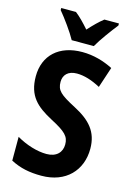

<svg xmlns="http://www.w3.org/2000/svg" viewBox="-138 -1003 753 1083"><g transform="rotate(15 238.0 -461.5)"><path d="M184 -773H313C337 -816 386 -882 417 -921V-933H332C304 -911 280 -887 248 -852C219 -885 192 -913 166 -933H80V-921C112 -883 162 -814 184 -773ZM444 -208C444 -307 393 -363 297 -413C207 -460 184 -480 184 -530C184 -570 210 -599 262 -599C304 -599 350 -585 400 -558L440 -679C387 -706 326 -724 260 -724C125 -724 41 -647 41 -524C41 -409 98 -360 190 -311C278 -265 301 -242 301 -195C301 -150 271 -116 212 -116C158 -116 92 -136 36 -169V-30C92 -1 146 10 216 10C359 10 444 -82 444 -208Z"/></g></svg>

Font: Noto Sans Hebrew Condensed
Style: Bold
Weight: 700
Width: 3
Designer: Monotype Design Team
Foundry: Monotype Imaging Inc.
Version: Version 2.004